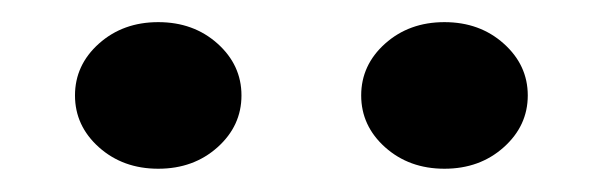

<svg xmlns="http://www.w3.org/2000/svg" viewBox="-20 -751 535 170"><path d="M46.4 -666.5Q46.4 -693.4 67.6 -712.4Q88.9 -731.4 120.1 -731.4Q151.4 -731.4 172.6 -712.4Q193.8 -693.4 193.8 -666.5Q193.8 -639.6 172.6 -620.6Q151.4 -601.6 120.1 -601.6Q88.9 -601.6 67.6 -620.6Q46.4 -639.6 46.4 -666.5ZM299.8 -666.5Q299.8 -693.4 321 -712.4Q342.3 -731.4 373.5 -731.4Q404.8 -731.4 426 -712.4Q447.3 -693.4 447.3 -666.5Q447.3 -639.6 426 -620.6Q404.8 -601.6 373.5 -601.6Q342.3 -601.6 321 -620.6Q299.8 -639.6 299.8 -666.5Z"/></svg>

Font: Vazir Black UI
Style: Black-UI
Weight: 900
Designer: Saber Rastikerdar
Foundry: Saber Rastikerdar
Version: Version 30.1.0